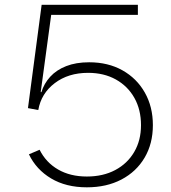

<svg xmlns="http://www.w3.org/2000/svg" viewBox="-20 -772 714 800"><path d="M100.5 -129 145 -148Q171.5 -95 222 -65.8Q272.5 -36.5 342 -36.5Q409.5 -36.5 460.2 -63.5Q511 -90.5 539.2 -138.8Q567.5 -187 567.5 -250.5Q567.5 -315 540 -364Q512.5 -413 462.8 -440.8Q413 -468.5 347 -468.5Q264.5 -468.5 208 -425.5Q151.5 -382.5 139.5 -313.5L140.5 -389.5L152.5 -388Q163.5 -424 189.2 -452.2Q215 -480.5 255.8 -496.5Q296.5 -512.5 351.5 -512.5Q430.5 -512.5 490.2 -479Q550 -445.5 583.5 -386.2Q617 -327 617 -250.5Q617 -173.5 582.5 -115Q548 -56.5 486 -24Q424 8.5 342 8.5Q255 8.5 193 -28.5Q131 -65.5 100.5 -129ZM199 -752 139.5 -313.5 96.5 -321.5 153.5 -752ZM183 -710V-752H554.5V-710Z"/></svg>

Font: Hepta Slab Light
Style: Regular
Weight: 300
Designer: Michael LaGattuta
Foundry: Michael LaGattuta
Version: Version 1.102